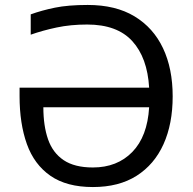

<svg xmlns="http://www.w3.org/2000/svg" viewBox="-20 -745 779 775"><path d="M332 -646Q265 -646 208.5 -634Q152 -622 104 -605V-687Q148 -703 201.5 -714Q255 -725 334 -725Q447 -725 523 -679Q599 -633 638 -550.5Q677 -468 677 -356Q677 -245 640 -163Q603 -81 531.5 -35.5Q460 10 355 10Q249 10 183.5 -35.5Q118 -81 88.5 -163.5Q59 -246 59 -357V-391H582Q575 -512 514 -579Q453 -646 332 -646ZM355 -69Q453 -69 514 -131.5Q575 -194 582 -312H155Q155 -237 174 -182.5Q193 -128 237 -98.5Q281 -69 355 -69Z"/></svg>

Font: RS Noto Sans
Style: Regular
Weight: 400
Designer: Monotype Design Team
Foundry: Monotype Imaging Inc.
Version: Version 3.10